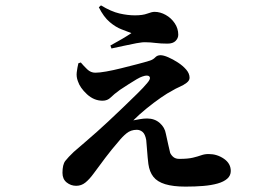

<svg xmlns="http://www.w3.org/2000/svg" viewBox="-20 -642 1040 713"><path d="M669 51Q623 51 593.5 42Q564 33 549.5 14.5Q535 -4 531 -33Q528 -58 526.5 -80Q525 -102 523 -122Q519 -144 509.5 -152Q500 -160 488 -160Q466 -160 450 -147Q434 -134 419 -115Q397 -90 371.5 -56.5Q346 -23 328 2Q312 24 297 36Q282 48 263 48Q243 48 227.5 35.5Q212 23 212 0Q212 -31 222.5 -44.5Q233 -58 254 -78Q270 -92 293.5 -112Q317 -132 341 -153.5Q365 -175 381 -190Q409 -216 437.5 -243.5Q466 -271 490 -294.5Q514 -318 527 -334Q541 -350 535 -357.5Q529 -365 509 -358Q502 -356 488 -348Q474 -340 458 -329.5Q442 -319 425 -308Q403 -292 391 -280Q379 -268 361 -268Q329 -268 303 -292Q277 -316 269 -341Q263 -357 265 -373.5Q267 -390 271 -407L280 -410Q291 -397 304 -384.5Q317 -372 334 -372Q349 -372 374.5 -376.5Q400 -381 430 -388.5Q460 -396 489 -403.5Q518 -411 537 -417Q549 -421 556.5 -429Q564 -437 576 -437Q587 -437 604.5 -429.5Q622 -422 640.5 -410Q659 -398 671.5 -383.5Q684 -369 684 -353Q684 -343 673 -334.5Q662 -326 647 -319.5Q632 -313 619 -305Q603 -297 577 -279Q551 -261 524 -239Q497 -217 475 -195Q486 -197 499.5 -199.5Q513 -202 526 -202Q554 -202 573 -185.5Q592 -169 596 -145Q600 -126 605 -104Q610 -82 612 -74Q617 -64 625 -58Q633 -52 646 -52Q678 -52 696.5 -56.5Q715 -61 727.5 -65.5Q740 -70 755 -70Q786 -70 811.5 -52.5Q837 -35 837 -7Q837 10 824 21.5Q811 33 788 39.5Q765 46 735 48.5Q705 51 669 51ZM390 -473Q414 -486 433.5 -497.5Q453 -509 468 -519Q453 -525 431.5 -533Q410 -541 387.5 -560Q365 -579 347 -615L355 -622Q393 -599 423.5 -592Q454 -585 481 -585Q510 -585 527 -591.5Q544 -598 554 -598Q575 -598 595.5 -586.5Q616 -575 629 -555.5Q642 -536 642 -513Q642 -500 632 -490Q622 -480 602 -480Q577 -480 557.5 -482.5Q538 -485 523 -485Q510 -486 486.5 -481.5Q463 -477 438 -471.5Q413 -466 394 -462Z"/></svg>

Font: Noto Serif SC ExtraLight ExtraBold
Style: Regular
Weight: 800
Version: Version 2.002-H1;hotconv 1.1.0;makeotfexe 2.6.0